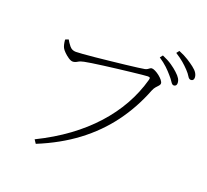

<svg xmlns="http://www.w3.org/2000/svg" viewBox="-139 -972 1279 1185"><g transform="rotate(20 500.0 -380.0)"><path d="M837 -640Q821 -659 799 -680Q777 -701 745 -722L759 -740Q797 -724 823 -706Q849 -688 866 -672Q886 -654 894.5 -639.5Q903 -625 903 -610Q903 -600 898 -594.5Q893 -589 884 -589Q874 -589 864 -605Q854 -621 837 -640ZM924 -707Q906 -726 885 -744Q864 -762 831 -783L845 -801Q882 -786 908 -769.5Q934 -753 952 -739Q973 -723 982 -708Q991 -693 991 -678Q991 -668 986 -662.5Q981 -657 972 -657Q960 -657 951 -672.5Q942 -688 924 -707ZM246 -577Q258 -577 291 -579.5Q324 -582 370 -586.5Q416 -591 465.5 -596.5Q515 -602 560.5 -607Q606 -612 639 -616.5Q672 -621 683 -623Q693 -625 699.5 -629.5Q706 -634 711.5 -638Q717 -642 723 -642Q732 -642 746 -635Q760 -628 774 -617Q788 -606 797.5 -594Q807 -582 807 -573Q807 -565 800 -557.5Q793 -550 784 -540Q775 -530 768 -513Q719 -387 642 -283Q565 -179 457.5 -98Q350 -17 208 41L192 17Q302 -37 390 -101.5Q478 -166 545 -240Q612 -314 658 -396Q704 -478 729 -568Q733 -582 728.5 -584.5Q724 -587 715 -587Q707 -587 678.5 -584Q650 -581 609.5 -576.5Q569 -572 524 -566.5Q479 -561 436.5 -555.5Q394 -550 361.5 -545Q329 -540 315 -537Q293 -533 277.5 -523.5Q262 -514 248 -514Q236 -514 219.5 -525Q203 -536 189 -550Q175 -564 170 -574Q166 -582 163 -593.5Q160 -605 158 -626L179 -634Q188 -617 204 -597Q220 -577 246 -577Z"/></g></svg>

Font: Early Summer Mincho VF
Style: Regular
Weight: 250
Designer: GuiWonder
Version: Version 1.002